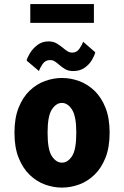

<svg xmlns="http://www.w3.org/2000/svg" viewBox="-20 -884 590 916"><path d="M275.5 11Q235 11 194.8 -3.5Q154.5 -18 121.8 -49.5Q89 -81 69 -130.8Q49 -180.5 49 -251Q49 -321 69 -370.8Q89 -420.5 121.8 -451.8Q154.5 -483 194.8 -497.5Q235 -512 275.5 -512Q316.5 -512 356.8 -497.5Q397 -483 430 -451.8Q463 -420.5 483 -370.8Q503 -321 503 -251Q503 -180.5 483 -130.8Q463 -81 430 -49.5Q397 -18 356.8 -3.5Q316.5 11 275.5 11ZM275.5 -108Q303 -108 323.5 -138.8Q344 -169.5 344 -251Q344 -329.5 323.5 -361.2Q303 -393 275.5 -393Q248 -393 227.5 -361.8Q207 -330.5 207 -251Q207 -169.5 227.5 -138.8Q248 -108 275.5 -108ZM329.5 -545Q305.5 -545 289.8 -554.8Q274 -564.5 261.5 -575.5Q251.5 -584.5 241.5 -591Q231.5 -597.5 219 -597.5Q196.5 -597.5 183.5 -578.8Q170.5 -560 166 -545L107 -595Q110 -609 123.2 -630.8Q136.5 -652.5 158.8 -669.5Q181 -686.5 211 -686.5Q234.5 -686.5 250.5 -676.8Q266.5 -667 280 -656Q291 -646.5 301.5 -639.8Q312 -633 325 -633Q346 -633 359 -651.8Q372 -670.5 376.5 -685L434.5 -634.5Q431 -619 418.5 -597.8Q406 -576.5 383.8 -560.8Q361.5 -545 329.5 -545ZM124.5 -775V-864.5H428V-775Z"/></svg>

Font: Trispace SemiCondensed
Style: Bold
Weight: 700
Width: 4
Designer: Tyler Finck
Foundry: Etcetera Type Company
Version: Version 1.210; ttfautohint (v1.8.3)